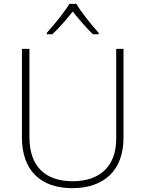

<svg xmlns="http://www.w3.org/2000/svg" viewBox="-20 -968 756 998"><path d="M377 -948H341C316 -906 260 -838 223 -797V-790H252C289 -824 329 -871 358 -908C388 -871 427 -824 463 -790H493V-797C456 -838 401 -906 377 -948ZM622 -252V-714H584V-246C584 -103 498 -26 358 -26C214 -26 133 -104 133 -255V-714H94V-254C94 -84 189 10 356 10C518 10 622 -80 622 -252Z"/></svg>

Font: Noto Sans Gurmukhi ExtraLight
Style: Regular
Weight: 200
Designer: Jelle Bosma - Monotype Design Team
Foundry: Monotype Imaging Inc.
Version: Version 2.004